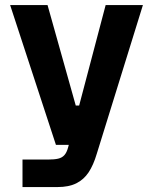

<svg xmlns="http://www.w3.org/2000/svg" viewBox="-20 -550 602 757"><path d="M68.7 79.1H168.7Q194.2 79.1 209.4 75.5Q224.5 72 233.8 61.7Q243.1 51.4 248.5 31.3L396.5 -529.9H543.4L361.6 56.2Q348.2 101.2 329.3 129.6Q310.4 158 280.8 172.8Q251.1 187.5 207 187.5H68.7ZM243 -133.8H332.4V-72.7H243ZM20 -529.9H167.5L316.3 0L294 21.1H200.5Z"/></svg>

Font: Wand UI Pro
Style: Regular
Weight: 400
Designer: Andreas Faust
Version: Version 1.003;FEAKit 1.0